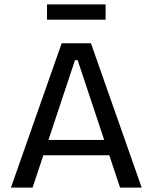

<svg xmlns="http://www.w3.org/2000/svg" viewBox="-20 -858 697 878"><path d="M30 0 262 -660H396L628 0H529L335 -583H323L129 0ZM140 -148V-218H529V-148ZM195 -768V-838H463V-768Z"/></svg>

Font: Bricolage Grotesque
Style: Regular
Weight: 400
Designer: Mathieu Triay
Foundry: Atelier Triay
Version: Version 1.001;gftools[0.9.33.dev8+g029e19f]